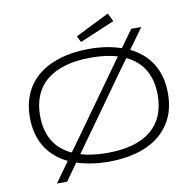

<svg xmlns="http://www.w3.org/2000/svg" viewBox="-99 -976 1183 1167"><g transform="rotate(-10 492.0 -393.0)"><path d="M918 -335Q918 -244.6 885.3 -179Q852.5 -113.3 795.4 -70.6Q738.3 -27.8 660.6 -7.3Q583 13.2 493.2 13.2Q438.5 13.2 389.2 5.6Q339.8 -2 295.9 -16.1L221.2 88.9H158.2L247.1 -35.2Q205.6 -54.7 172.1 -83.3Q138.7 -111.8 115 -149.2Q91.3 -186.5 78.6 -232.9Q65.9 -279.3 65.9 -335Q65.9 -395 81.1 -444.1Q96.2 -493.2 123.5 -532Q150.9 -570.8 189.7 -599.1Q228.5 -627.4 276.1 -646.2Q323.7 -665 378.4 -674.1Q433.1 -683.1 493.2 -683.1Q600.6 -683.1 689.9 -652.8L766.1 -758.8H828.1L737.8 -633.8Q779.3 -613.8 812.5 -585.4Q845.7 -557.1 869.1 -520Q892.6 -482.9 905.3 -436.8Q918 -390.6 918 -335ZM657.2 -607.9Q588.4 -628.9 493.2 -628.9Q403.8 -628.9 335.7 -609.4Q267.6 -589.8 221.7 -552.5Q175.8 -515.1 152.3 -460.2Q128.9 -405.3 128.9 -335Q128.9 -242.7 166.7 -179.2Q204.6 -115.7 279.8 -81.1L334 -155.8ZM329.1 -62Q398.4 -41 493.2 -41Q582.5 -41 650.1 -60.3Q717.8 -79.6 763.2 -116.9Q808.6 -154.3 831.8 -209Q855 -263.7 855 -335Q855 -426.3 817.6 -490Q780.3 -553.7 706.1 -588.9L651.9 -514.2ZM667 -823.7 452.1 -732.9 433.1 -771 642.1 -875Z"/></g></svg>

Font: Syncopate
Style: Regular
Weight: 400
Width: 7
Version: Version 001.001